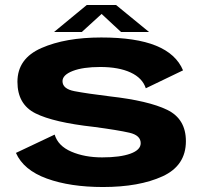

<svg xmlns="http://www.w3.org/2000/svg" viewBox="-20 -746 816 771"><path d="M393.5 5Q261.5 5 168 -29Q74.5 -63 44 -132L199.5 -205.5Q213 -160 266.5 -137Q320 -114 390 -114Q462.5 -114 503.8 -129Q545 -144 545 -171Q545 -202.5 499.8 -213Q454.5 -223.5 356.5 -236.5Q195 -254.5 122.5 -290.8Q50 -327 50 -417.5Q50 -511 146.5 -553.2Q243 -595.5 386.5 -595.5Q525.5 -595.5 606.5 -562.5Q687.5 -529.5 715 -463.5L565.5 -391.5Q552 -433 504.2 -455Q456.5 -477 382.5 -477Q313 -477 272 -461Q231 -445 231 -420Q231 -389 279.5 -379.8Q328 -370.5 421.5 -359Q576 -341.5 651.2 -305Q726.5 -268.5 726.5 -179Q726.5 -81 632.8 -38Q539 5 393.5 5ZM197 -617.5 328.5 -726H446L578.5 -617.5H466L388 -690L308.5 -617.5Z"/></svg>

Font: Anybody ExtraExpanded Regular
Style: Bold
Weight: 700
Width: 8
Designer: Tyler Finck
Foundry: Etcetera Type Company
Version: Version 1.010; ttfautohint (v1.8.3) -l 8 -r 50 -G 200 -x 14 